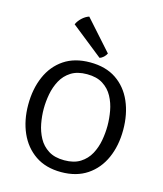

<svg xmlns="http://www.w3.org/2000/svg" viewBox="-116 -860 813 958"><g transform="rotate(15 290.0 -381.0)"><path d="M45 -271Q45 -352.5 73 -416.8Q101 -481 155.5 -517.8Q210 -554.5 290 -554.5Q370.5 -554.5 425 -517.8Q479.5 -481 507.5 -416.8Q535.5 -352.5 535.5 -271Q535.5 -189.5 507 -125.5Q478.5 -61.5 423.8 -24.8Q369 12 290 12Q210.5 12 156 -25.2Q101.5 -62.5 73.2 -126.5Q45 -190.5 45 -271ZM125 -271Q125 -234 132.2 -195.2Q139.5 -156.5 157.5 -123.2Q175.5 -90 207.8 -69.5Q240 -49 290 -49Q340 -49 372.2 -69.5Q404.5 -90 422.5 -123.2Q440.5 -156.5 447.5 -195.2Q454.5 -234 454.5 -271Q454.5 -308 447.5 -347Q440.5 -386 422.5 -419.2Q404.5 -452.5 372.2 -473Q340 -493.5 290 -493.5Q240 -493.5 207.8 -473Q175.5 -452.5 157.5 -419.2Q139.5 -386 132.2 -347Q125 -308 125 -271ZM225.5 -774 363 -620Q358 -609.5 348.5 -600.5Q339 -591.5 328 -588.5L165 -718Q172.5 -735.5 189.2 -751.5Q206 -767.5 225.5 -774Z"/></g></svg>

Font: Signika SC Light
Style: Regular
Weight: 300
Designer: Anna Giedryś
Foundry: Anna Giedryś
Version: Version 2.000; ttfautohint (v1.8.3) -l 8 -r 50 -G 200 -x 9 -